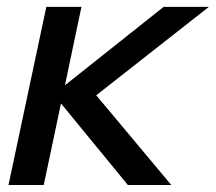

<svg xmlns="http://www.w3.org/2000/svg" viewBox="-20 -530 618 550"><path d="M4.3 0 112.7 -510.3H213.3L166 -285.7L448.7 -510.3H578.3L255.7 -257L470.7 0H346.3L154.7 -233.7L105.3 0Z"/></svg>

Font: Red Hat Display VF
Style: Italic
Weight: 300
Italic angle: -12°
Designer: Pentagram, MCKL
Foundry: Pentagram, MCKL
Version: Version 1.010